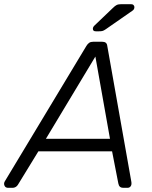

<svg xmlns="http://www.w3.org/2000/svg" viewBox="-56 -900 729 920"><path d="M-17 0Q-30 0 -34.5 -10.5Q-39 -21 -33 -31L358 -680Q364 -690 371.5 -695Q379 -700 391 -700H433Q445 -700 451 -695Q457 -690 458 -680L573 -31Q576 -16 570.5 -8Q565 0 555 0H534Q525 0 519 -5Q513 -10 511 -21L481 -175H128L30 -15Q26 -8 19 -4Q12 0 5 0ZM164 -235H471L401 -629ZM403 -750Q389 -750 389 -762Q389 -770 396 -777L485 -862Q495 -872 503 -876Q511 -880 526 -880H572Q580 -880 584 -875.5Q588 -871 588 -866Q588 -855 579 -849L451 -760Q441 -753 434.5 -751.5Q428 -750 418 -750Z"/></svg>

Font: Rubik Light Light
Style: Italic
Weight: 300
Italic angle: -12°
Version: Version 2.104